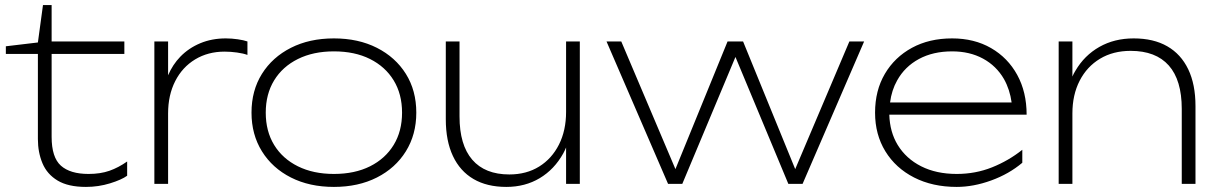

<svg xmlns="http://www.w3.org/2000/svg" viewBox="-20 -723 4793 755"><path d="M3 -511V-541L129 -556L149 -703H183V-560H469V-511H183V-185Q183 -104 219.5 -71.5Q256 -39 328 -39Q375 -39 410.5 -51.5Q446 -64 480 -88V-32Q458 -16 412.5 -2Q367 12 318 12Q248 12 206.5 -13Q165 -38 147 -81Q129 -124 129 -176V-511Z M587 -560H641V-427Q659 -469 689 -500Q722 -534 767.5 -553Q813 -572 868 -572Q891 -572 915 -568.5Q939 -565 953 -560V-507Q937 -513 912 -516.5Q887 -520 863 -520Q798 -520 747.5 -489.5Q697 -459 669 -404Q641 -349 641 -277V0H587Z M1293 12Q1197 12 1124 -25Q1051 -62 1010 -128Q969 -194 969 -280Q969 -367 1010 -432.5Q1051 -498 1124 -535Q1197 -572 1293 -572Q1389 -572 1462 -535Q1535 -498 1576 -432.5Q1617 -367 1617 -280Q1617 -194 1576 -128Q1535 -62 1462 -25Q1389 12 1293 12ZM1293 -39Q1375 -39 1435 -69Q1495 -99 1528 -153Q1561 -207 1561 -280Q1561 -353 1528 -407Q1495 -461 1435 -491Q1375 -521 1293 -521Q1212 -521 1151.5 -491Q1091 -461 1058 -407Q1025 -353 1025 -280Q1025 -207 1058 -153Q1091 -99 1151.5 -69Q1212 -39 1293 -39Z M1971 12Q1895 12 1842 -19Q1789 -50 1761 -109.5Q1733 -169 1733 -254V-560H1787V-265Q1787 -153 1837 -95Q1887 -37 1983 -37Q2050 -37 2100 -68Q2150 -99 2178 -154.5Q2206 -210 2206 -283V-560H2260V0H2206V-143Q2201 -131 2195 -120Q2160 -57 2102.5 -22.5Q2045 12 1971 12Z M2607 0 2365 -560H2423L2636 -58L2841 -560H2902L3107 -58L3320 -560H3378L3136 0H3080L2872 -499L2663 0Z M3742 12Q3647 12 3574.5 -25Q3502 -62 3461.5 -128Q3421 -194 3421 -280Q3421 -367 3459.5 -432.5Q3498 -498 3566 -535Q3634 -572 3724 -572Q3811 -572 3877 -534Q3943 -496 3980 -428.5Q4017 -361 4017 -272H3477Q3479 -204 3510 -153Q3543 -99 3602.5 -69Q3662 -39 3742 -39Q3816 -39 3881 -65Q3946 -91 4000 -134V-83Q3948 -39 3878 -13.5Q3808 12 3742 12ZM3958 -320Q3951 -371 3928 -412Q3898 -464 3845.5 -492.5Q3793 -521 3724 -521Q3649 -521 3593.5 -491Q3538 -461 3508 -407Q3486 -368 3480 -320Z M4143 -560H4197V-422Q4202 -434 4209 -445Q4244 -505 4303 -538.5Q4362 -572 4438 -572Q4516 -572 4570 -541Q4624 -510 4652.5 -450.5Q4681 -391 4681 -306V0H4627V-295Q4627 -408 4576 -465.5Q4525 -523 4426 -523Q4357 -523 4305.5 -492Q4254 -461 4225.5 -405.5Q4197 -350 4197 -277V0H4143Z"/></svg>

Font: Bounded
Style: Regular
Weight: 200
Designer: Vlad Churkin
Version: Version 1.0